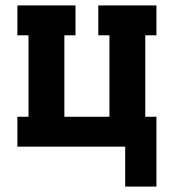

<svg xmlns="http://www.w3.org/2000/svg" viewBox="-20 -540 640 707"><path d="M441 147V0H44V-110H85V-410H44V-520H258V-410H217V-110H383V-410H342V-520H556V-410H515V-110H556V147Z"/></svg>

Font: Iosevka HT Extrabold Extended
Style: Regular
Weight: 800
Width: 7
Monospace: yes
Designer: Belleve Invis
Foundry: Belleve Invis
Version: Version 32.3.0; ttfautohint (v1.8.4)